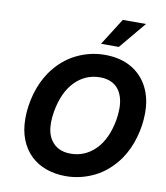

<svg xmlns="http://www.w3.org/2000/svg" viewBox="-101 -1043 985 1136"><g transform="rotate(10 391.0 -474.5)"><path d="M548.3 -797.6H441.4L543.7 -959.2H683.2ZM370.4 9.9Q307.2 9.9 253.6 -9.1Q199.9 -28.1 160.7 -65.5Q121.4 -103 99.3 -158.2Q77.1 -213.4 77.1 -285.9Q77.1 -358 98 -433.6Q119.7 -509.6 161.2 -570.3Q191.4 -613.3 227.1 -644.5Q262.8 -675.8 304.3 -696.4Q386.4 -737.2 477.3 -737.2Q524.1 -737.2 566.4 -726.6Q608.7 -715.9 643.8 -694.1Q679 -672.2 706.1 -639Q733.3 -605.8 750 -560.7Q769.5 -507.8 769.5 -440.3Q769.5 -366.5 748.2 -291.5Q726.9 -216.6 685.4 -155.9Q624.3 -70.7 542.3 -30.5Q460.2 9.9 370.4 9.9ZM376.1 -126.1Q463.1 -126.1 525.9 -189.6Q588.4 -252.8 609.4 -371.8Q612.2 -389.9 613.6 -406.2Q615.1 -422.6 615.1 -437.9Q615.1 -477.6 605.3 -508.2Q595.5 -538.7 577.2 -559.3Q558.9 -579.9 532.1 -590.6Q505.3 -601.2 471.2 -601.2Q383.5 -601.2 320.3 -536.9Q257.8 -472.7 236.9 -353.7Q234 -335.6 232.4 -318.9Q230.8 -302.2 230.8 -286.9Q230.8 -222.3 257.5 -183.6Q296.2 -126.1 376.1 -126.1Z"/></g></svg>

Font: Linik Sans
Style: Bold Italic
Weight: 700
Italic angle: 9°
Designer: Fonts by Rasmus Andersson / Changes by Cristiano Sobral with parts from Marc Monis
Foundry: rsms
Version: Version 3.020; ttfautohint (v1.6)